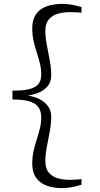

<svg xmlns="http://www.w3.org/2000/svg" viewBox="-20 -824 509 980"><path d="M297 136Q223 136 183.8 104Q144.5 72 144.5 12Q144.5 -23.5 151.5 -54.2Q158.5 -85 167.8 -113.2Q177 -141.5 183.8 -169Q190.5 -196.5 190.5 -225Q190.5 -254 177.8 -274.5Q165 -295 133 -305.8Q101 -316.5 43.5 -316V-361.5Q101 -361 133 -370Q165 -379 177.8 -397.2Q190.5 -415.5 190.5 -444Q190.5 -472.5 183.8 -500Q177 -527.5 167.8 -555.8Q158.5 -584 151.5 -614.5Q144.5 -645 144.5 -680Q144.5 -741 183.5 -772.5Q222.5 -804 300 -804Q326.5 -804 348 -799.8Q369.5 -795.5 396 -788V-759Q392.5 -760 379 -760.8Q365.5 -761.5 351.8 -761.8Q338 -762 334.5 -762Q305.5 -762 277.2 -754.5Q249 -747 230.2 -726.2Q211.5 -705.5 211.5 -666Q211.5 -633.5 219 -594.5Q226.5 -555.5 234 -515.2Q241.5 -475 241.5 -439Q241.5 -408.5 225.5 -387.2Q209.5 -366 182.5 -353.5Q155.5 -341 121.5 -336Q155.5 -331.5 182.5 -317.5Q209.5 -303.5 225.5 -281.2Q241.5 -259 241.5 -229Q241.5 -193 234 -153Q226.5 -113 219 -74.2Q211.5 -35.5 211.5 -3Q211.5 37.5 230 58.2Q248.5 79 276.8 86.5Q305 94 334.5 94Q339 94 352.8 93.5Q366.5 93 379.5 92Q392.5 91 396 90V119Q371.5 126.5 347 131.2Q322.5 136 297 136Z"/></svg>

Font: Merriweather 96pt Light
Style: Regular
Weight: 300
Version: Version 2.100